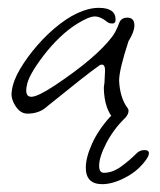

<svg xmlns="http://www.w3.org/2000/svg" viewBox="-20 -299 408 490"><path d="M282 12Q277 12 273 8Q246 -20 245 -74Q245 -78 246 -83.5Q247 -89 247 -96L248 -117V-120Q248 -138 235 -133Q215 -119 181.5 -92.5Q148 -66 101 -28Q81 -9 50 -9Q32 -9 19.5 -28.5Q7 -48 10 -66Q13 -92 31 -122.5Q49 -153 75.5 -183.5Q102 -214 132.5 -237.5Q163 -261 191 -271Q202 -275 212 -277Q222 -279 232 -279Q275 -279 275 -249Q275 -239 267 -239Q264 -239 261 -239.5Q258 -240 255 -242Q237 -257 222 -257Q207 -257 178 -239Q155 -225 133 -204Q111 -183 91 -157Q72 -132 61 -112.5Q50 -93 48 -78Q47 -74 47 -68Q47 -52 60 -52Q76 -52 120 -81Q225 -151 266 -205Q276 -218 284 -240Q289 -254 305 -254Q323 -254 323 -234Q323 -218 308 -194Q284 -121 284 -93Q286 -50 305 -24Q308 -21 308 -16Q308 -7 299 2.5Q290 12 282 12ZM241 171Q199 171 199 129Q199 103 215 67.5Q231 32 262 -2Q274 -8 284 -8Q299 -8 301 0L299 2Q269 32 251 67Q233 102 233 124Q233 142 245 142Q267 142 288.5 126.5Q310 111 329 92Q337 84 349 84Q360 84 360 92Q360 98 354 107Q334 136 301 153.5Q268 171 241 171Z"/></svg>

Font: Square Peg
Style: Regular
Weight: 400
Designer: Robert E. Leuschke
Foundry: Robert E. Leuschke
Version: Version 1.010; ttfautohint (v1.8.4.7-5d5b)